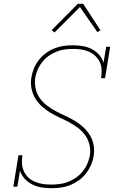

<svg xmlns="http://www.w3.org/2000/svg" viewBox="-20 -981 640 1009"><path d="M252 8Q225 8 199 4Q173 0 150 -11.5Q127 -23 110 -41.5Q93 -60 85 -84L71 0H50L77 -165H98Q94 -143 95.5 -121Q97 -99 106 -80Q115 -61 130 -47Q145 -33 165 -25Q185 -17 206.5 -14Q228 -11 250 -11Q272 -11 294.5 -14Q317 -17 338.5 -25.5Q360 -34 379.5 -47.5Q399 -61 414 -79.5Q429 -98 438.5 -119.5Q448 -141 452 -163Q457 -193 450 -221Q443 -249 427 -271Q411 -293 389 -309.5Q367 -326 342.5 -339Q318 -352 292.5 -363.5Q267 -375 243.5 -389.5Q220 -404 199.5 -422.5Q179 -441 165 -464.5Q151 -488 145.5 -516.5Q140 -545 145 -575Q149 -599 158.5 -622Q168 -645 184 -665.5Q200 -686 221 -701.5Q242 -717 265.5 -726.5Q289 -736 313 -739.5Q337 -743 361 -743Q388 -743 413.5 -739Q439 -735 461.5 -723.5Q484 -712 500.5 -693.5Q517 -675 524 -651L538 -735H559L532 -570H511Q515 -592 514 -614Q513 -636 504.5 -654.5Q496 -673 481 -687Q466 -701 447 -709.5Q428 -718 407 -721Q386 -724 364 -724Q342 -724 320 -721Q298 -718 276.5 -709.5Q255 -701 235.5 -687Q216 -673 201.5 -654.5Q187 -636 178 -615Q169 -594 165 -572Q161 -543 167.5 -514.5Q174 -486 190 -464Q206 -442 228 -425.5Q250 -409 274.5 -396Q299 -383 324.5 -371.5Q350 -360 374 -345.5Q398 -331 418 -312.5Q438 -294 452.5 -270.5Q467 -247 472 -218.5Q477 -190 472 -160Q468 -136 457.5 -112.5Q447 -89 431.5 -69Q416 -49 394.5 -33.5Q373 -18 349.5 -8.5Q326 1 301 4.5Q276 8 252 8ZM266 -810 252 -823 389 -961H417L508 -822L492 -812L400 -944Z"/></svg>

Font: Iosevka HT Thin Extended
Style: Italic
Weight: 100
Width: 7
Italic angle: -9°
Monospace: yes
Designer: Belleve Invis
Foundry: Belleve Invis
Version: Version 32.3.0; ttfautohint (v1.8.4)